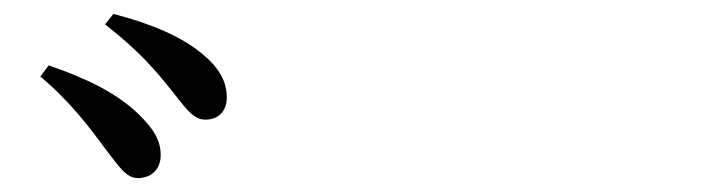

<svg xmlns="http://www.w3.org/2000/svg" viewBox="-20 -865 1040 276"><path d="M130 -653C150 -627 161 -609 178 -609C199 -609 211 -623 211 -642C211 -663 201 -680 178 -702C149 -730 106 -752 50 -771L38 -755C82 -718 110 -680 130 -653ZM225 -737C246 -711 257 -693 275 -693C294 -693 306 -705 306 -725C306 -748 295 -768 269 -789C242 -811 201 -830 143 -845L131 -830C180 -792 205 -762 225 -737Z"/></svg>

Font: Noto Serif CJK JP SemiBold
Style: Regular
Weight: 600
Designer: Ryoko NISHIZUKA 西塚涼子 (kana & ideographs); Frank Grießhammer (Latin, Greek & Cyrillic); Wenlong ZHANG 张文龙 (bopomofo); San
Foundry: Adobe
Version: Version 2.001;hotconv 1.1.0;makeotfexe 2.6.0